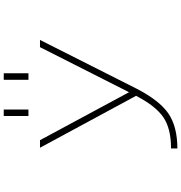

<svg xmlns="http://www.w3.org/2000/svg" viewBox="10 -979 980 1040"><g transform="rotate(-90 500.0 -459.0)"><path d="M391.6 -794.9V-928.7H426.8V-794.9ZM587.9 -794.9V-928.7H623V-794.9ZM520.5 -250 764.6 -732.4H803.7L539.1 -208Q475.6 -85 404.8 -36.6Q334 11.7 215.8 11.7V-22.5Q324.2 -22.5 385.3 -64.5Q446.3 -106.4 501 -211.9L219.7 -732.4H260.7Z"/></g></svg>

Font: Gen Shin Gothic Monospace ExtraLight
Style: Regular
Weight: 200
Designer: [Source Han Sans]
Ryoko NISHIZUKA  (kana & ideographs); Paul D. Hunt (Latin, Greek & Cyrillic); Wenlong ZHANG  (bopomofo
Version: Version 1.002.20150607